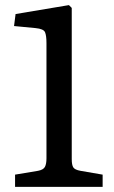

<svg xmlns="http://www.w3.org/2000/svg" viewBox="-20 -732 447 752"><path d="M39 0V-48L129 -63Q150 -67 156 -78.5Q162 -90 162 -112V-563Q162 -592 156.5 -605.5Q151 -619 119 -622L35 -630L41 -677L250 -712L261 -701V-109Q261 -86 267 -76.5Q273 -67 295 -63L382 -48V0Z"/></svg>

Font: Text Regular
Style: Regular
Weight: 400
Designer: Latin by Veronika Burian and Jose Scaglione. Greek by Irene Vlachou. Cyrillic by Vera Evstafieva.
Foundry: TypeTogether
Version: Version 3.002